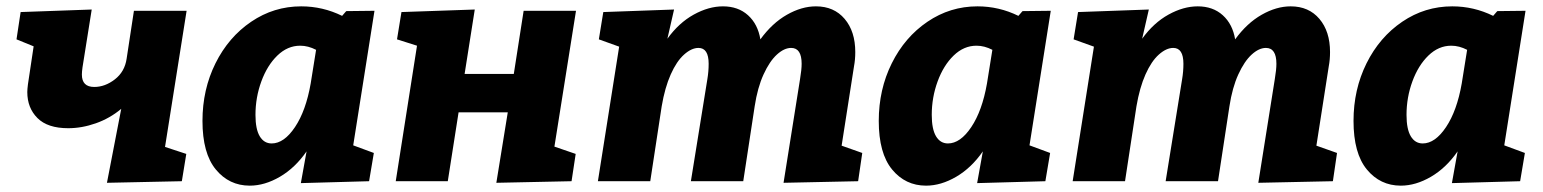

<svg xmlns="http://www.w3.org/2000/svg" viewBox="-20 -571 4861 605"><path d="M568 -537 500 -108 567 -86 553 0 317 5 362 -228Q326 -198 282 -182.5Q238 -167 195 -167Q130 -167 98 -199Q66 -231 66 -281Q66 -289 68 -305L86 -425L32 -447L45 -533L269 -541L240 -359Q238 -345 238 -336Q238 -297 277 -297Q311 -297 342 -321Q373 -345 379 -386L402 -537Z M1160 -537 1093 -113 1158 -89 1143 0 928 6 946 -94Q910 -42 862 -14Q814 14 767 14Q702 14 660 -37Q618 -88 618 -190Q618 -289 659 -371.5Q700 -454 771.5 -502.5Q843 -551 929 -551Q997 -551 1058 -521L1071 -536ZM959 -308 976 -414Q951 -427 926 -427Q886 -427 854 -396Q822 -365 803.5 -314.5Q785 -264 785 -209Q785 -164 798.5 -141.5Q812 -119 836 -119Q875 -119 909.5 -170.5Q944 -222 959 -308Z M1630 -537H1795L1727 -109L1794 -86L1781 0L1544 5L1580 -217H1425L1391 0H1227L1294 -427L1231 -447L1245 -533L1476 -541L1444 -338H1599Z M2632 -112 2697 -89 2684 0 2449 5 2501 -322Q2506 -352 2506 -370Q2506 -420 2473 -420Q2451 -420 2428 -399Q2405 -378 2386 -336.5Q2367 -295 2358 -236L2322 0H2157L2209 -322Q2213 -346 2213 -370Q2213 -420 2181 -420Q2159 -420 2135.5 -399Q2112 -378 2093.5 -336.5Q2075 -295 2065 -236L2029 0H1864L1931 -424L1867 -447L1881 -533L2104 -541L2083 -449Q2119 -499 2166 -525Q2213 -551 2258 -551Q2306 -551 2337 -523Q2368 -495 2376 -447Q2413 -498 2459.5 -524.5Q2506 -551 2551 -551Q2608 -551 2641.5 -511.5Q2675 -472 2675 -407Q2675 -383 2671 -362Z M3291 -537 3224 -113 3289 -89 3274 0 3059 6 3077 -94Q3041 -42 2993 -14Q2945 14 2898 14Q2833 14 2791 -37Q2749 -88 2749 -190Q2749 -289 2790 -371.5Q2831 -454 2902.5 -502.5Q2974 -551 3060 -551Q3128 -551 3189 -521L3202 -536ZM3090 -308 3107 -414Q3082 -427 3057 -427Q3017 -427 2985 -396Q2953 -365 2934.5 -314.5Q2916 -264 2916 -209Q2916 -164 2929.5 -141.5Q2943 -119 2967 -119Q3006 -119 3040.5 -170.5Q3075 -222 3090 -308Z M4128 -112 4193 -89 4180 0 3945 5 3997 -322Q4002 -352 4002 -370Q4002 -420 3969 -420Q3947 -420 3924 -399Q3901 -378 3882 -336.5Q3863 -295 3854 -236L3818 0H3653L3705 -322Q3709 -346 3709 -370Q3709 -420 3677 -420Q3655 -420 3631.5 -399Q3608 -378 3589.5 -336.5Q3571 -295 3561 -236L3525 0H3360L3427 -424L3363 -447L3377 -533L3600 -541L3579 -449Q3615 -499 3662 -525Q3709 -551 3754 -551Q3802 -551 3833 -523Q3864 -495 3872 -447Q3909 -498 3955.5 -524.5Q4002 -551 4047 -551Q4104 -551 4137.5 -511.5Q4171 -472 4171 -407Q4171 -383 4167 -362Z M4787 -537 4720 -113 4785 -89 4770 0 4555 6 4573 -94Q4537 -42 4489 -14Q4441 14 4394 14Q4329 14 4287 -37Q4245 -88 4245 -190Q4245 -289 4286 -371.5Q4327 -454 4398.5 -502.5Q4470 -551 4556 -551Q4624 -551 4685 -521L4698 -536ZM4586 -308 4603 -414Q4578 -427 4553 -427Q4513 -427 4481 -396Q4449 -365 4430.5 -314.5Q4412 -264 4412 -209Q4412 -164 4425.5 -141.5Q4439 -119 4463 -119Q4502 -119 4536.5 -170.5Q4571 -222 4586 -308Z"/></svg>

Font: Bitter Pro ExtraBold
Style: Italic
Weight: 800
Italic angle: -9°
Designer: Sol Matas, and Bitter project Authors
Foundry: Sol Matas
Version: Version 1.010